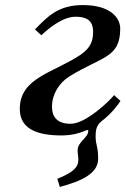

<svg xmlns="http://www.w3.org/2000/svg" viewBox="-20 -522 495 757"><path d="M58 -92C58 -12 130 12 222 12C260 12 293 4 322 -9C326 -10 328 -9 328 -6C328 22 286 36 286 71C286 83 289 96 289 107C289 138 268 158 206 183L216 215C302 192 367 162 367 104C367 54 357 50 357 17C357 -3 358 -26 379 -43C421 -75 447 -111 455 -124L430 -147C412 -124 318 -34 259 -34C204 -34 185 -62 185 -102C185 -149 212 -195 254 -221C382 -300 454 -293 454 -409C454 -452 415 -502 307 -502C212 -502 170 -460 118 -406L143 -383C178 -416 230 -456 278 -456C319 -456 347 -443 347 -397C347 -366 341 -336 299 -307C191 -234 58 -217 58 -92Z"/></svg>

Font: Heuristica
Style: Bold Italic
Weight: 700
Italic angle: -13°
Version: Version 1.0.1